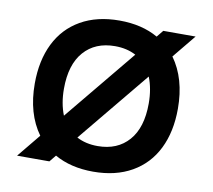

<svg xmlns="http://www.w3.org/2000/svg" viewBox="-79 -799 999 901"><g transform="rotate(10 420.0 -348.0)"><path d="M693 -585Q761 -491 761 -348Q761 -238 721 -157Q681 -76 604 -32Q527 12 420 12Q313 12 236 -32L210 0H56L147 -111Q79 -205 79 -348Q79 -458 119 -539Q159 -620 236 -664Q313 -708 420 -708Q527 -708 604 -664L630 -696H784ZM240 -223 520 -563Q477 -586 420 -586Q326 -586 272 -524.5Q218 -463 218 -348Q218 -278 240 -223ZM600 -473 320 -133Q363 -110 420 -110Q514 -110 568 -171.5Q622 -233 622 -348Q622 -418 600 -473Z"/></g></svg>

Font: AmikoBold
Style: Bold
Weight: 700
Designer: Pablo Impallari, Rodrigo Fuenzalida, Andres Torresi
Foundry: Impallari Type
Version: Version 1.000; ttfautohint (v1.3)